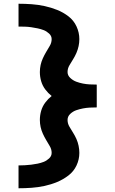

<svg xmlns="http://www.w3.org/2000/svg" viewBox="-20 -853 616 1026"><path d="M79 153Q114 153 149 150.5Q184 148 218.5 140.5Q253 133 285.5 119.5Q318 106 346 84.5Q374 63 389 31Q404 -1 404 -36Q404 -55 400 -74Q396 -93 388.5 -110Q381 -127 371 -143Q361 -159 351 -176Q341 -193 341 -212Q341 -231 355.5 -244.5Q370 -258 387.5 -264Q405 -270 423 -273.5Q441 -277 459.5 -278Q478 -279 497 -279V-401Q478 -401 459.5 -402Q441 -403 423 -406.5Q405 -410 387.5 -416.5Q370 -423 355.5 -436.5Q341 -450 341 -468Q341 -487 351 -504Q361 -521 371 -537Q381 -553 388.5 -570.5Q396 -588 400 -606.5Q404 -625 404 -644Q404 -679 389 -711.5Q374 -744 346 -765.5Q318 -787 285.5 -800Q253 -813 218.5 -820.5Q184 -828 149 -830.5Q114 -833 79 -833V-711Q96 -711 113 -710.5Q130 -710 147 -707.5Q164 -705 181 -701.5Q198 -698 213.5 -692Q229 -686 242.5 -673.5Q256 -661 256 -644Q256 -625 246 -608Q236 -591 226.5 -575Q217 -559 209 -541.5Q201 -524 197 -505.5Q193 -487 193 -468Q193 -443 200 -419Q207 -395 222 -375Q237 -355 256 -340Q237 -325 222 -305Q207 -285 200 -261Q193 -237 193 -212Q193 -193 197 -174.5Q201 -156 209 -138.5Q217 -121 226.5 -105Q236 -89 246 -72Q256 -55 256 -36Q256 -19 242.5 -6.5Q229 6 213.5 12Q198 18 181 21.5Q164 25 147 27Q130 29 113 30Q96 31 79 31Z"/></svg>

Font: Iosevka Sparkle Heavy
Style: Regular
Weight: 900
Designer: Belleve Invis
Foundry: Belleve Invis
Version: Version 4.5.0; ttfautohint (v1.8.3)